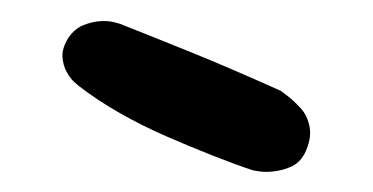

<svg xmlns="http://www.w3.org/2000/svg" viewBox="-20 -666 361 186"><path d="M225 -501Q207 -507 185.5 -515.5Q164 -524 141 -534Q118 -544 96 -556.5Q74 -569 56 -583Q56 -583 52 -586.5Q48 -590 44.5 -596.5Q41 -603 40.5 -611Q40 -619 46 -629Q52 -638 60.5 -641.5Q69 -645 77 -645.5Q85 -646 90.5 -644.5Q96 -643 96 -643Q129 -630 166 -615Q203 -600 252 -578Q252 -578 258 -573.5Q264 -569 271 -561.5Q278 -554 280 -542.5Q282 -531 275 -517Q270 -508 262 -504.5Q254 -501 245.5 -500Q237 -499 231 -500Q225 -501 225 -501Z"/></svg>

Font: Sour Gummy Medium
Style: Regular
Weight: 500
Designer: Stefie Justprince
Foundry: Eifetstype
Version: Version 1.000